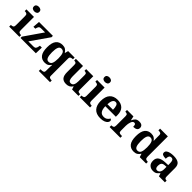

<svg xmlns="http://www.w3.org/2000/svg" viewBox="335 -2382 4222 4222"><g transform="rotate(45 2446.0 -270.5)"><path d="M171 -626Q135 -626 110.5 -643.5Q86 -661 86 -698Q86 -736 110.5 -753Q135 -770 171 -770Q206 -770 231.5 -753Q257 -736 257 -698Q257 -661 231.5 -643.5Q206 -626 171 -626ZM17 0V-53H29Q59 -53 79.5 -67Q100 -81 100 -124V-416Q100 -456 79.5 -469.5Q59 -483 29 -483H17V-536H252V-124Q252 -81 272.5 -67Q293 -53 323 -53H335V0Z M370 0V-41L665 -468H539Q504 -468 488.5 -453.5Q473 -439 462 -398L456 -374H396L408 -536H840V-493L544 -68H705Q744 -68 761 -86.5Q778 -105 786 -149L792 -181H851L846 0Z M1167 229V176H1196Q1229 176 1253 165.5Q1277 155 1277 114V49Q1277 24 1278.5 -11Q1280 -46 1282 -69H1276Q1255 -34 1220 -12Q1185 10 1129 10Q1032 10 979.5 -57Q927 -124 927 -269Q927 -413 980.5 -479.5Q1034 -546 1137 -546Q1191 -546 1228 -522Q1265 -498 1288 -458H1294L1314 -536H1516V-483H1510Q1477 -483 1453 -471Q1429 -459 1429 -413V114Q1429 155 1453 165.5Q1477 176 1510 176H1516V229ZM1174 -64Q1233 -64 1255 -116Q1277 -168 1277 -267Q1277 -370 1255 -420.5Q1233 -471 1174 -471Q1124 -471 1102.5 -420.5Q1081 -370 1081 -268Q1081 -168 1102.5 -116Q1124 -64 1174 -64Z M1793 10Q1706 10 1665.5 -38.5Q1625 -87 1625 -188V-412Q1625 -455 1610 -469Q1595 -483 1558 -483H1555V-536H1777V-216Q1777 -152 1793 -113.5Q1809 -75 1853 -75Q1901 -75 1922.5 -116Q1944 -157 1944 -227V-419Q1944 -462 1925.5 -472.5Q1907 -483 1878 -483H1875V-536H2096V-116Q2096 -73 2115 -63Q2134 -53 2163 -53H2171V0H1972L1950 -71H1945Q1919 -28 1881.5 -9Q1844 10 1793 10Z M2367 -626Q2331 -626 2306.5 -643.5Q2282 -661 2282 -698Q2282 -736 2306.5 -753Q2331 -770 2367 -770Q2402 -770 2427.5 -753Q2453 -736 2453 -698Q2453 -661 2427.5 -643.5Q2402 -626 2367 -626ZM2213 0V-53H2225Q2255 -53 2275.5 -67Q2296 -81 2296 -124V-416Q2296 -456 2275.5 -469.5Q2255 -483 2225 -483H2213V-536H2448V-124Q2448 -81 2468.5 -67Q2489 -53 2519 -53H2531V0Z M2854 10Q2726 10 2660.5 -62.5Q2595 -135 2595 -265Q2595 -406 2659.5 -477.5Q2724 -549 2843 -549Q2952 -549 3014.5 -488Q3077 -427 3077 -308V-257H2749Q2752 -157 2786.5 -111Q2821 -65 2889 -65Q2940 -65 2973 -89.5Q3006 -114 3023 -148Q3037 -144 3047 -132.5Q3057 -121 3057 -104Q3057 -78 3036 -52Q3015 -26 2970.5 -8Q2926 10 2854 10ZM2924 -321Q2924 -397 2906 -440.5Q2888 -484 2845 -484Q2803 -484 2778.5 -442.5Q2754 -401 2751 -321Z M3140 0V-53H3144Q3178 -53 3198.5 -65.5Q3219 -78 3219 -125V-415Q3219 -459 3200 -471Q3181 -483 3148 -483H3145V-536H3345L3365 -440H3370Q3393 -493 3425 -520.5Q3457 -548 3519 -548Q3576 -548 3602 -523.5Q3628 -499 3628 -460Q3628 -414 3595.5 -392Q3563 -370 3503 -370Q3503 -411 3493.5 -432Q3484 -453 3456 -453Q3433 -453 3417.5 -436Q3402 -419 3392 -392Q3382 -365 3377 -333.5Q3372 -302 3372 -273V-120Q3372 -76 3392 -64.5Q3412 -53 3442 -53H3474V0Z M3893 10Q3795 10 3742 -56.5Q3689 -123 3689 -267Q3689 -412 3741.5 -480Q3794 -548 3891 -548Q3947 -548 3981.5 -526.5Q4016 -505 4037 -472H4042Q4040 -495 4039.5 -526Q4039 -557 4039 -584V-645Q4039 -686 4015 -696.5Q3991 -707 3958 -707H3950V-760H4191V-129Q4191 -83 4211.5 -68Q4232 -53 4268 -53H4276V0H4077L4052 -78H4047Q4024 -37 3987.5 -13.5Q3951 10 3893 10ZM3936 -65Q3995 -65 4017 -115.5Q4039 -166 4039 -269Q4039 -368 4017 -421Q3995 -474 3936 -474Q3886 -474 3864.5 -421Q3843 -368 3843 -268Q3843 -166 3864.5 -115.5Q3886 -65 3936 -65Z M4494 10Q4428 10 4382.5 -30Q4337 -70 4337 -153Q4337 -234 4392.5 -273Q4448 -312 4561 -316L4643 -319V-374Q4643 -429 4628.5 -458.5Q4614 -488 4573 -488Q4535 -488 4520 -459.5Q4505 -431 4505 -380Q4441 -380 4410 -395Q4379 -410 4379 -447Q4379 -484 4407 -506Q4435 -528 4481.5 -538.5Q4528 -549 4585 -549Q4690 -549 4742.5 -511Q4795 -473 4795 -379V-124Q4795 -83 4808.5 -68Q4822 -53 4855 -53H4859V0H4673L4652 -69H4643Q4621 -42 4601 -24.5Q4581 -7 4556.5 1.5Q4532 10 4494 10ZM4549 -63Q4592 -63 4617.5 -97.5Q4643 -132 4643 -191V-266L4598 -263Q4538 -260 4515 -231.5Q4492 -203 4492 -149Q4492 -63 4549 -63Z"/></g></svg>

Font: Noto Serif Sinhala
Style: Bold
Weight: 700
Designer: Jelle Bosma - Monotype Design Team
Foundry: Monotype Imaging Inc.
Version: Version 2.007; ttfautohint (v1.8.4.7-5d5b)